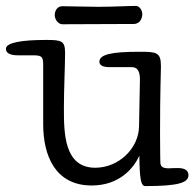

<svg xmlns="http://www.w3.org/2000/svg" viewBox="-41 -607 657 649"><path d="M429 -180C428 -106 361 -40 281 -40C175 -40 175 -158 175 -243C175 -302 179 -392 179 -427C179 -469 168 -472 115 -472C32 -472 -21 -463 -21 -442C-21 -424 0 -420 20 -420H73C104 -420 105 -412 105 -382V-187C105 -82 145 20 269 20C362 20 411 -38 430 -81C431 -3 435 22 450 22C561 22 596 11 596 -15C596 -30 585 -39 560 -39C539 -39 534 -38 529 -38C506 -38 501 -46 501 -60C501 -65 500 -90 500 -156C500 -308 503 -355 503 -383C503 -431 488 -432 430 -432C335 -432 295 -423 295 -398C295 -386 308 -380 329 -380H405C424 -380 432 -365 432 -339ZM419 -587C387 -587 346 -584 291 -584C257 -584 189 -586 170 -586C152 -586 144 -570 144 -556C144 -542 155 -525 170 -525C217 -525 358 -526 411 -526C434 -526 440 -548 440 -559C440 -574 429 -587 419 -587Z"/></svg>

Font: Life Savers
Style: Bold
Weight: 700
Designer: Pablo Impallari, Rodrigo Fuenzalida, Brenda Gallo
Foundry: Pablo Impallari, Rodrigo Fuenzalida, Brenda Gallo
Version: Version 3.000